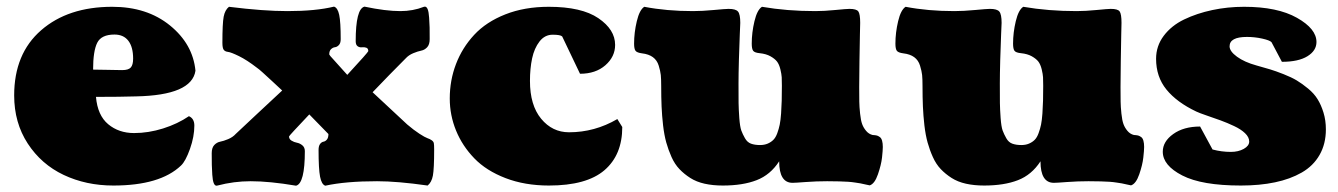

<svg xmlns="http://www.w3.org/2000/svg" viewBox="-20 -555 4098 588"><path d="M265.1 -341.8Q279.3 -341.8 308.6 -341.1Q337.9 -340.3 354 -340.3Q373.5 -340.3 380.6 -348.4Q387.7 -356.4 387.7 -375.5Q387.7 -411.1 373 -430.2Q358.4 -449.2 330.6 -449.2Q290.5 -449.2 277.8 -424.1Q265.1 -398.9 265.1 -341.8ZM534.2 -47.9Q470.2 13.2 327.1 13.2Q243.7 13.2 175 -19.3Q106.4 -51.8 64.9 -115.5Q23.4 -179.2 23.4 -262.7Q23.4 -390.6 106 -462.4Q188.5 -534.2 323.7 -534.2Q430.2 -534.2 500.5 -477.1Q570.8 -419.9 578.6 -338.4Q567.4 -263.2 396.5 -259.8Q347.2 -258.3 273.9 -258.3Q278.8 -201.7 311.3 -174.6Q343.8 -147.5 390.6 -147.5Q434.6 -147.5 479.5 -161.6Q524.4 -175.8 558.6 -199.2Q575.2 -191.9 575.2 -170.4Q575.2 -136.7 561.8 -98.9Q548.3 -61 534.2 -47.9Z M985.8 -144.5 927.2 -204.6Q865.2 -139.2 865.2 -137.2Q865.2 -128.9 872.8 -124.3Q880.4 -119.6 889.4 -117.9Q898.4 -116.2 906 -109.9Q913.6 -103.5 913.6 -92.3Q913.6 6.8 886.7 13.7Q805.7 0 747.6 0Q696.3 0 646 13.2Q645 13.7 643.1 13.7Q637.7 13.7 634.5 5.6Q631.3 -2.4 630.1 -20Q628.9 -37.6 628.7 -50Q628.4 -62.5 628.4 -85.9Q628.4 -102.5 636.2 -110.8Q644 -119.1 654.3 -121.1Q664.6 -123 678.7 -128.9Q692.9 -134.8 702.1 -145Q714.8 -156.7 764.6 -203.6Q814.5 -250.5 844.2 -277.8Q832.5 -288.6 814 -305.9Q795.4 -323.2 783.9 -333.5Q772.5 -343.8 766.6 -347.7Q736.3 -371.1 711.9 -383.1Q687.5 -395 678.5 -396Q669.4 -397 665.3 -402.3Q661.1 -407.7 661.1 -423.8Q661.1 -483.4 665 -503.9Q668.9 -524.4 681.2 -534.2Q786.6 -521 860.4 -521Q946.8 -521 1002.9 -534.7Q1014.2 -531.2 1018.8 -509.5Q1023.4 -487.8 1023.4 -435.1Q1023.4 -422.9 1017.8 -417Q1012.2 -411.1 1005.9 -410.4Q999.5 -409.7 993.9 -404.5Q988.3 -399.4 988.3 -388.2Q988.3 -387.7 991.7 -383.3L1043.5 -325.7Q1107.9 -395.5 1107.9 -398.4Q1107.9 -406.7 1101.8 -408.9Q1095.7 -411.1 1088.6 -410.2Q1081.5 -409.2 1075.4 -413.3Q1069.3 -417.5 1069.3 -428.7Q1069.3 -527.8 1096.2 -534.7Q1161.1 -521 1206.1 -521Q1244.6 -521 1278.3 -534.2Q1278.8 -534.7 1281.2 -534.7Q1286.6 -534.7 1289.8 -526.6Q1293 -518.6 1294.2 -501Q1295.4 -483.4 1295.7 -470.9Q1295.9 -458.5 1295.9 -435.1Q1295.9 -418.5 1288.1 -410.2Q1280.3 -401.9 1270 -399.9Q1259.8 -397.9 1245.6 -392.1Q1231.4 -386.2 1222.2 -376Q1172.4 -326.2 1121.1 -272.5Q1219.7 -180.2 1227.1 -173.8Q1247.1 -156.7 1264.4 -145.5Q1281.7 -134.3 1289.1 -131.8Q1296.4 -129.4 1302 -125.5Q1307.6 -121.6 1308.6 -116.5Q1309.6 -111.3 1309.6 -97.2Q1309.6 -37.6 1305.7 -17.1Q1301.8 3.4 1289.6 13.2Q1197.3 0 1134.8 0Q1039.1 0 976.1 13.7Q964.8 9.8 960.2 -13.9Q955.6 -37.6 955.6 -95.7Q955.6 -107.9 960.2 -114Q964.8 -120.1 970.7 -121.1Q976.6 -122.1 981.2 -127.7Q985.8 -133.3 985.8 -144.5Z M1870.6 -190.4 1885.7 -166Q1885.7 -80.6 1831.1 -33.7Q1776.4 13.2 1661.1 13.2Q1587.4 13.2 1528.3 -9.5Q1469.2 -32.2 1432.6 -70.1Q1396 -107.9 1376.7 -155Q1357.4 -202.1 1357.4 -253.4Q1357.4 -309.1 1376.5 -358.9Q1395.5 -408.7 1432.1 -448.2Q1468.8 -487.8 1527.6 -511Q1586.4 -534.2 1660.6 -534.2Q1761.2 -534.2 1812.5 -499.3Q1863.8 -464.4 1863.8 -417.5Q1863.8 -381.3 1834 -355.2Q1804.2 -329.1 1756.3 -329.1L1701.7 -443.4Q1696.3 -448.7 1672.4 -448.7Q1648.4 -448.7 1632.3 -428Q1616.2 -407.2 1609.6 -376.2Q1603 -345.2 1603 -307.1Q1603 -232.9 1637.2 -191.4Q1671.4 -149.9 1722.7 -149.9Q1801.3 -149.9 1870.6 -190.4Z M2374.5 -292.5Q2374.5 -309.1 2374 -318.4Q2373.5 -327.6 2369.9 -342.8Q2366.2 -357.9 2359.6 -366.5Q2353 -375 2339.6 -382.6Q2326.2 -390.1 2306.6 -392.1Q2291 -393.6 2286.6 -399.4Q2282.2 -405.3 2282.2 -421.4Q2282.2 -455.1 2290.5 -490Q2298.8 -524.9 2313.5 -534.2Q2390.1 -521 2477.1 -521Q2503.9 -521 2538.3 -524.4Q2572.8 -527.8 2581.5 -527.8Q2603 -527.8 2608.6 -520Q2614.3 -512.2 2614.3 -484.9Q2614.3 -483.4 2613.5 -449.2Q2612.8 -415 2612.1 -368.2Q2611.3 -321.3 2611.3 -288.6Q2611.3 -259.3 2611.6 -243.9Q2611.8 -228.5 2614 -207.3Q2616.2 -186 2620.4 -174.8Q2624.5 -163.6 2632.6 -154.1Q2640.6 -144.5 2652.3 -141.6Q2653.3 -141.6 2658.4 -141.1Q2663.6 -140.6 2667 -139.4Q2670.4 -138.2 2674.8 -135Q2679.2 -131.8 2681.4 -124Q2683.6 -116.2 2683.6 -105Q2683.6 -94.7 2681.2 -72.5Q2678.7 -50.3 2668.7 -21.2Q2658.7 7.8 2643.6 12.7Q2640.6 12.2 2629.9 9.8Q2619.1 7.3 2615.2 6.6Q2611.3 5.9 2599.9 4.2Q2588.4 2.4 2578.1 1.7Q2567.9 1 2550.8 0.5Q2533.7 0 2513.2 0Q2481 0 2448.2 2.4Q2415.5 4.9 2407.2 4.9Q2366.2 4.9 2366.2 -61Q2339.4 -19.5 2297.1 -3.2Q2254.9 13.2 2193.8 13.2Q2163.1 13.2 2137.9 7.6Q2112.8 2 2094 -10Q2075.2 -22 2060.8 -37.1Q2046.4 -52.2 2036.6 -74Q2026.9 -95.7 2020.5 -118.4Q2014.2 -141.1 2010.7 -170.9Q2007.3 -200.7 2006.1 -228.8Q2004.9 -256.8 2004.9 -292.5Q2004.9 -313 2003.7 -325.2Q2002.4 -337.4 1997.3 -354Q1992.2 -370.6 1979.5 -379.9Q1966.8 -389.2 1946.3 -391.6Q1930.7 -393.6 1926.3 -399.4Q1921.9 -405.3 1921.9 -421.4Q1921.9 -455.1 1930.2 -490Q1938.5 -524.9 1953.1 -534.2Q2021.5 -521 2102.5 -521Q2130.4 -521 2166.3 -524.4Q2202.1 -527.8 2211.4 -527.8Q2233.4 -527.8 2240.2 -519.5Q2247.1 -511.2 2247.1 -484.9Q2247.1 -482.9 2245.6 -449.5Q2244.1 -416 2242.9 -371.6Q2241.7 -327.1 2241.7 -299.8Q2241.7 -258.8 2241.9 -239.5Q2242.2 -220.2 2244.1 -193.6Q2246.1 -167 2250.2 -155.5Q2254.4 -144 2261.5 -131.6Q2268.6 -119.1 2280 -115Q2291.5 -110.8 2307.6 -110.8Q2320.8 -110.8 2331.1 -115.2Q2341.3 -119.6 2348.4 -126.7Q2355.5 -133.8 2360.4 -147Q2365.2 -160.2 2367.9 -173.3Q2370.6 -186.5 2372.1 -207.5Q2373.5 -228.5 2374 -246.8Q2374.5 -265.1 2374.5 -292.5Z M3174.8 -292.5Q3174.8 -309.1 3174.3 -318.4Q3173.8 -327.6 3170.2 -342.8Q3166.5 -357.9 3159.9 -366.5Q3153.3 -375 3139.9 -382.6Q3126.5 -390.1 3106.9 -392.1Q3091.3 -393.6 3086.9 -399.4Q3082.5 -405.3 3082.5 -421.4Q3082.5 -455.1 3090.8 -490Q3099.1 -524.9 3113.8 -534.2Q3190.4 -521 3277.3 -521Q3304.2 -521 3338.6 -524.4Q3373 -527.8 3381.8 -527.8Q3403.3 -527.8 3408.9 -520Q3414.6 -512.2 3414.6 -484.9Q3414.6 -483.4 3413.8 -449.2Q3413.1 -415 3412.4 -368.2Q3411.6 -321.3 3411.6 -288.6Q3411.6 -259.3 3411.9 -243.9Q3412.1 -228.5 3414.3 -207.3Q3416.5 -186 3420.7 -174.8Q3424.8 -163.6 3432.9 -154.1Q3440.9 -144.5 3452.6 -141.6Q3453.6 -141.6 3458.7 -141.1Q3463.9 -140.6 3467.3 -139.4Q3470.7 -138.2 3475.1 -135Q3479.5 -131.8 3481.7 -124Q3483.9 -116.2 3483.9 -105Q3483.9 -94.7 3481.4 -72.5Q3479 -50.3 3469 -21.2Q3459 7.8 3443.8 12.7Q3440.9 12.2 3430.2 9.8Q3419.4 7.3 3415.5 6.6Q3411.6 5.9 3400.1 4.2Q3388.7 2.4 3378.4 1.7Q3368.2 1 3351.1 0.5Q3334 0 3313.5 0Q3281.2 0 3248.5 2.4Q3215.8 4.9 3207.5 4.9Q3166.5 4.9 3166.5 -61Q3139.6 -19.5 3097.4 -3.2Q3055.2 13.2 2994.1 13.2Q2963.4 13.2 2938.2 7.6Q2913.1 2 2894.3 -10Q2875.5 -22 2861.1 -37.1Q2846.7 -52.2 2836.9 -74Q2827.1 -95.7 2820.8 -118.4Q2814.5 -141.1 2811 -170.9Q2807.6 -200.7 2806.4 -228.8Q2805.2 -256.8 2805.2 -292.5Q2805.2 -313 2804 -325.2Q2802.7 -337.4 2797.6 -354Q2792.5 -370.6 2779.8 -379.9Q2767.1 -389.2 2746.6 -391.6Q2731 -393.6 2726.6 -399.4Q2722.2 -405.3 2722.2 -421.4Q2722.2 -455.1 2730.5 -490Q2738.8 -524.9 2753.4 -534.2Q2821.8 -521 2902.8 -521Q2930.7 -521 2966.6 -524.4Q3002.4 -527.8 3011.7 -527.8Q3033.7 -527.8 3040.5 -519.5Q3047.4 -511.2 3047.4 -484.9Q3047.4 -482.9 3045.9 -449.5Q3044.4 -416 3043.2 -371.6Q3042 -327.1 3042 -299.8Q3042 -258.8 3042.2 -239.5Q3042.5 -220.2 3044.4 -193.6Q3046.4 -167 3050.5 -155.5Q3054.7 -144 3061.8 -131.6Q3068.8 -119.1 3080.3 -115Q3091.8 -110.8 3107.9 -110.8Q3121.1 -110.8 3131.3 -115.2Q3141.6 -119.6 3148.7 -126.7Q3155.8 -133.8 3160.6 -147Q3165.5 -160.2 3168.2 -173.3Q3170.9 -186.5 3172.4 -207.5Q3173.8 -228.5 3174.3 -246.8Q3174.8 -265.1 3174.8 -292.5Z M4040.5 -158.7Q4040.5 -114.3 4021.2 -80.6Q4002 -46.9 3966.6 -26.6Q3931.2 -6.3 3884.5 3.4Q3837.9 13.2 3780.3 13.2Q3660.6 13.2 3600.8 -17.6Q3541 -48.3 3541 -90.3Q3541 -121.6 3573 -144.5Q3605 -167.5 3655.3 -167.5L3693.4 -97.2Q3721.2 -89.8 3749.5 -89.8Q3772.5 -89.8 3789.1 -99.1Q3805.7 -108.4 3805.7 -121.6Q3805.7 -134.8 3793 -147Q3780.3 -159.2 3759.5 -168.9Q3738.8 -178.7 3718 -186.3Q3697.3 -193.8 3675 -201.4Q3652.8 -209 3643.6 -213.4Q3584 -241.7 3552.2 -280.8Q3520.5 -319.8 3520.5 -375Q3520.5 -414.1 3543.9 -445.3Q3567.4 -476.6 3606.4 -495.4Q3645.5 -514.2 3692.6 -524.2Q3739.7 -534.2 3790 -534.2Q3892.1 -534.2 3951.9 -500.5Q4011.7 -466.8 4011.7 -426.3Q4011.7 -399.9 3984.1 -382.8Q3956.5 -365.7 3905.8 -365.7L3874 -425.8Q3868.7 -431.6 3845.5 -436.8Q3822.3 -441.9 3798.8 -441.9Q3745.6 -441.9 3745.6 -413.1Q3745.6 -397.9 3768.3 -381.3Q3791 -364.7 3828.1 -354.5Q3853 -347.7 3869.9 -342.5Q3886.7 -337.4 3910.9 -327.9Q3935.1 -318.4 3951.4 -308.6Q3967.8 -298.8 3986.1 -283.7Q4004.4 -268.6 4015.1 -251.2Q4025.9 -233.9 4033.2 -210.2Q4040.5 -186.5 4040.5 -158.7Z"/></svg>

Font: Coustard Black
Style: Regular
Weight: 900
Foundry: vernon adams
Version: Version 1.001;